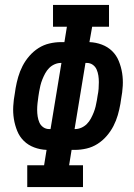

<svg xmlns="http://www.w3.org/2000/svg" viewBox="-20 -755 540 775"><path d="M90 0V-88H158L168 -150Q142 -151 118 -160Q94 -169 76.5 -186Q59 -203 49.5 -226.5Q40 -250 36 -275Q32 -300 33.5 -326.5Q35 -353 40 -379L43 -399Q47 -422 53.5 -444.5Q60 -467 71 -488.5Q82 -510 98.5 -529Q115 -548 135.5 -561Q156 -574 179.5 -579.5Q203 -585 226 -585H240L250 -647H194V-735H420V-647H352L341 -585Q367 -584 391 -575Q415 -566 432.5 -549Q450 -532 459.5 -508.5Q469 -485 473 -460Q477 -435 475.5 -408.5Q474 -382 469 -356L466 -336Q462 -313 455.5 -290.5Q449 -268 438 -246.5Q427 -225 410.5 -206Q394 -187 373.5 -174Q353 -161 329.5 -155.5Q306 -150 283 -150H269L259 -88H315V0ZM179 -234H184L228 -501H226Q213 -501 200.5 -495.5Q188 -490 178.5 -480.5Q169 -471 162.5 -459Q156 -447 151 -434.5Q146 -422 143 -409.5Q140 -397 138 -385L135 -366Q133 -352 131.5 -338.5Q130 -325 130 -311.5Q130 -298 132 -285Q134 -272 139 -260.5Q144 -249 154.5 -241.5Q165 -234 179 -234ZM283 -234Q296 -234 308.5 -239.5Q321 -245 330.5 -254.5Q340 -264 346.5 -276Q353 -288 358 -300.5Q363 -313 366 -325.5Q369 -338 371 -350L374 -369Q377 -383 378 -396.5Q379 -410 379 -423.5Q379 -437 377 -450Q375 -463 370 -474.5Q365 -486 354.5 -493.5Q344 -501 330 -501H325L281 -234Z"/></svg>

Font: Iosevka Slab Semibold
Style: Italic
Weight: 600
Italic angle: -9°
Monospace: yes
Designer: Belleve Invis
Foundry: Belleve Invis
Version: Version 11.1.1; ttfautohint (v1.8.3)